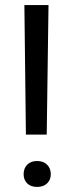

<svg xmlns="http://www.w3.org/2000/svg" viewBox="-20 -731 292 756"><path d="M76 -711H171L164 -201H82ZM126 -97Q151 -97 165.5 -82.5Q180 -68 180 -45Q180 -23 165.5 -9Q151 5 126 5Q101 5 87 -9Q73 -23 73 -45Q73 -68 87 -82.5Q101 -97 126 -97Z"/></svg>

Font: Freesentation 5 Medium
Style: Regular
Weight: 500
Designer: glyphs from Roboto by Christian Robertson / Hangul glyphs from Noto Sans CJK(Source Han Sans) by Jang Soo-young and Kang
Foundry: PT&
Version: Version 2.001